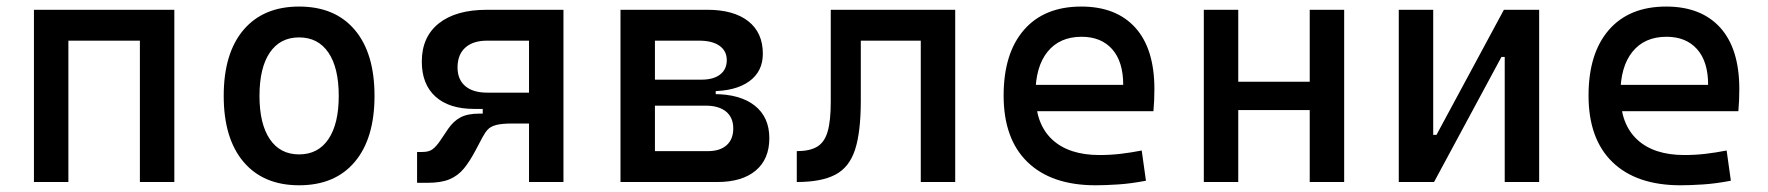

<svg xmlns="http://www.w3.org/2000/svg" viewBox="-20 -547 5313 577"><path d="M400.4 0V-517.6H503.9V0ZM82 0V-517.6H185.5V0ZM112.3 -424.8V-517.6H488.8V-424.8Z M878.9 9.8Q771.5 9.8 711.9 -60.5Q652.3 -130.9 652.3 -258.8Q652.3 -387.2 711.9 -457.3Q771.5 -527.3 878.9 -527.3Q986.8 -527.3 1046.1 -457.3Q1105.5 -387.2 1105.5 -258.8Q1105.5 -130.9 1046.1 -60.5Q986.8 9.8 878.9 9.8ZM878.9 -83Q936 -83 967 -128.9Q998 -174.8 998 -258.8Q998 -343.3 967 -388.9Q936 -434.6 878.9 -434.6Q821.8 -434.6 790.8 -388.9Q759.8 -343.3 759.8 -258.8Q759.8 -174.8 790.8 -128.9Q821.8 -83 878.9 -83Z M1404.8 -219.7Q1329.6 -219.7 1288.6 -256.8Q1247.6 -293.9 1247.6 -361.8Q1247.6 -436 1298.8 -476.8Q1350.1 -517.6 1443.8 -517.6H1586.4V-424.8H1443.8Q1401.4 -424.8 1378.2 -403.8Q1355 -382.8 1355 -344.2Q1355 -308.1 1378.2 -288.3Q1401.4 -268.6 1443.8 -268.6H1576.7L1571.8 -219.7ZM1233.4 2.4V-90.3H1249.5Q1269.5 -90.3 1280.5 -98.9Q1291.5 -107.4 1302.7 -124L1327.1 -160.2Q1342.8 -183.1 1364 -194.3Q1385.3 -205.6 1420.9 -205.6H1513.7L1519.5 -175.8Q1487.8 -175.8 1471.2 -171.4Q1454.6 -167 1446.3 -158.2Q1438 -149.4 1430.7 -135.7L1409.7 -96.2Q1392.1 -62.5 1374.3 -40.8Q1356.4 -19 1331.1 -8.3Q1305.7 2.4 1264.2 2.4ZM1430.7 -175.8V-268.6H1593.3V-175.8ZM1569.8 0V-517.6H1673.3V0Z M1941.4 0V-92.8H2107.4Q2143.6 -92.8 2163.6 -110.6Q2183.6 -128.4 2183.6 -161.1Q2183.6 -193.8 2161.9 -211.7Q2140.1 -229.5 2100.6 -229.5H1931.6V-264.2H2125Q2204.6 -264.2 2248.3 -229.5Q2292 -194.8 2292 -131.8Q2292 -68.8 2251 -34.4Q2210 0 2135.7 0ZM1844.7 0V-517.6H1948.2V0ZM1908.2 -243.2V-291H2130.9V-243.2ZM1931.6 -272.9V-307.6H2087.9Q2124 -307.6 2144 -323Q2164.1 -338.4 2164.1 -366.2Q2164.1 -394 2142.3 -409.4Q2120.6 -424.8 2081.1 -424.8H1941.4V-517.6H2105.5Q2185.1 -517.6 2228.8 -483.2Q2272.5 -448.7 2272.5 -385.7Q2272.5 -332 2231.4 -302.5Q2190.4 -272.9 2116.2 -272.9Z M2374.5 0V-92.8Q2413.6 -92.8 2435.8 -106.2Q2458 -119.6 2467.3 -151.9Q2476.6 -184.1 2476.6 -241.2V-517.6H2566.9V-244.6Q2566.9 -150.4 2549.6 -97.2Q2532.2 -43.9 2490.2 -22Q2448.2 0 2374.5 0ZM2747.1 0V-517.6H2850.6V0ZM2502 -424.8V-517.6H2832.5V-424.8Z M3272.5 9.8Q3140.1 9.8 3068.1 -59.8Q2996.1 -129.4 2996.1 -259.8Q2996.1 -386.7 3057.1 -457Q3118.2 -527.3 3229.5 -527.3Q3334.5 -527.3 3391.8 -463.9Q3449.2 -400.4 3449.2 -279.3Q3449.2 -243.7 3446.3 -212.9H3083V-292H3355.5Q3355.5 -361.8 3322.3 -399.2Q3289.1 -436.5 3230.5 -436.5Q3164.6 -436.5 3128.2 -391.6Q3091.8 -346.7 3091.8 -264.6Q3091.8 -174.8 3141.8 -127.9Q3191.9 -81.1 3284.2 -81.1Q3316.4 -81.1 3347.7 -84.7Q3378.9 -88.4 3411.1 -94.7L3423.8 -3.9Q3377.9 4.9 3339.8 7.3Q3301.8 9.8 3272.5 9.8Z M3916 0V-517.6H4019.5V0ZM3597.7 0V-517.6H3701.2V0ZM3627.9 -216.3V-301.3H4004.4V-216.3Z M4252 0V-141.6H4296.9L4499.5 -517.6H4533.7V-376H4492.2L4289.6 0ZM4183.6 0V-517.6H4287.1V0ZM4502 0V-517.6H4605.5V0Z M5030.3 9.8Q4897.9 9.8 4825.9 -59.8Q4753.9 -129.4 4753.9 -259.8Q4753.9 -386.7 4814.9 -457Q4876 -527.3 4987.3 -527.3Q5092.3 -527.3 5149.7 -463.9Q5207 -400.4 5207 -279.3Q5207 -243.7 5204.1 -212.9H4840.8V-292H5113.3Q5113.3 -361.8 5080.1 -399.2Q5046.9 -436.5 4988.3 -436.5Q4922.4 -436.5 4886 -391.6Q4849.6 -346.7 4849.6 -264.6Q4849.6 -174.8 4899.7 -127.9Q4949.7 -81.1 5042 -81.1Q5074.2 -81.1 5105.5 -84.7Q5136.7 -88.4 5168.9 -94.7L5181.6 -3.9Q5135.7 4.9 5097.7 7.3Q5059.6 9.8 5030.3 9.8Z"/></svg>

Font: Cascadia Mono PL
Style: Regular
Weight: 400
Monospace: yes
Designer: Aaron Bell
Foundry: Saja Typeworks
Version: Version 2102.003